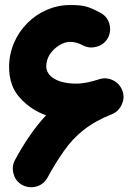

<svg xmlns="http://www.w3.org/2000/svg" viewBox="-20 -679 534 772"><path d="M69.8 64.9C87.9 74.2 106.4 76.2 126.5 70.8C146 65.4 160.6 53.7 170.4 36.1C192.4 -4.4 214.8 -40.5 237.3 -72.3C281.7 -135.7 339.4 -184.1 429.7 -219.7C448.2 -227.1 461.4 -240.2 469.7 -259.3C478 -276.9 479 -294.4 472.7 -312.5C466.3 -331.5 454.1 -346.2 436 -355.5C417.5 -364.7 398.4 -366.7 378.9 -360.4C347.2 -350.1 317.4 -342.8 286.1 -342.8C207.5 -342.8 166 -374.5 166 -412.1C166 -430.7 171.4 -447.3 181.6 -462.4C202.1 -491.7 234.9 -510.7 261.7 -510.7C278.8 -510.7 296.4 -505.9 314.5 -496.1C332.5 -486.8 351.6 -485.8 371.6 -492.2C391.6 -498.5 405.8 -510.7 415 -528.8C423.8 -546.9 425.3 -565.9 418.9 -585.9C412.6 -605.5 399.9 -619.6 381.8 -628.4C333.5 -654.3 316.4 -658.7 260.3 -658.7C131.8 -658.7 16.6 -548.8 16.6 -409.7C16.6 -358.4 31.2 -316.9 60.5 -285.2C89.4 -253.4 124.5 -230 165 -215.3C116.2 -162.6 76.2 -102.1 40.5 -36.1C30.8 -18.1 28.8 0.5 34.7 20.5C40 40.5 51.8 55.2 69.8 64.9Z"/></svg>

Font: Mikhak ExtraBold
Style: Regular
Weight: 800
Designer: Amin Abedi
Version: Version 3.2